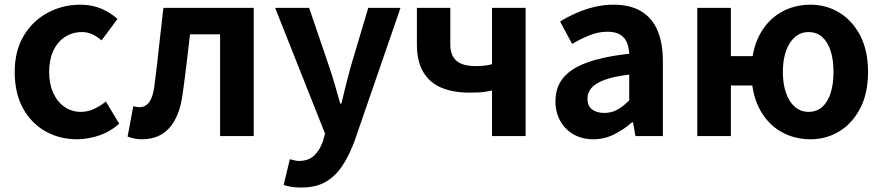

<svg xmlns="http://www.w3.org/2000/svg" viewBox="-20 -594 3852 838"><path d="M316.8 13.8Q239.7 13.8 178 -21.1Q116.3 -55.9 80.2 -121.7Q44.2 -187.5 44.2 -279.9Q44.2 -372.8 83.8 -438.4Q123.4 -503.9 188.8 -538.7Q254.1 -573.5 329.5 -573.5Q382 -573.5 422.1 -556.2Q462.2 -538.8 492.9 -511.4L423.1 -417.6Q402.6 -435.6 381.9 -444.8Q361.2 -454 338.1 -454Q295.4 -454 262.9 -432.3Q230.3 -410.7 212.4 -371.7Q194.5 -332.7 194.5 -279.9Q194.5 -227.4 212.5 -188.2Q230.5 -148.9 261.7 -127.3Q292.9 -105.8 332.7 -105.8Q363.4 -105.8 391 -118.8Q418.7 -131.9 442 -150.9L500.4 -53.9Q460.4 -18.6 411.8 -2.4Q363.2 13.8 316.8 13.8Z M599.5 13.8Q581.3 13.8 566.6 10.7Q552 7.7 537 2.3L561.6 -130.2Q568.1 -129.2 574.7 -127.7Q581.3 -126.2 589 -126.2Q614.2 -126.2 630.8 -147.7Q647.4 -169.2 653.9 -218.9Q664.9 -303.9 673.9 -389.5Q683 -475 693.2 -559.8H1087.4V0H940.7V-444.1H809.3Q801.7 -377.8 793.7 -311.5Q785.8 -245.1 776.4 -178.6Q763.2 -85.4 719.4 -35.8Q675.5 13.8 599.5 13.8Z M1294.8 224.5Q1270.1 224.5 1252.2 221.5Q1234.3 218.5 1218.1 213.5L1245 100.9Q1253 102.6 1263.5 105.5Q1273.9 108.4 1284.3 108.4Q1327.3 108.4 1352 84.2Q1376.6 60 1389.2 22.8L1398.8 -10.6L1180.8 -559.8H1329.2L1417.7 -300Q1430.7 -262.1 1442 -222.2Q1453.2 -182.3 1465 -141.9H1470Q1479.1 -181.5 1489.4 -221.4Q1499.7 -261.3 1509.9 -300L1587.3 -559.8H1728.1L1529 17.1Q1505.1 83 1474.3 129.4Q1443.5 175.8 1400.7 200.2Q1358 224.5 1294.8 224.5Z M2127.5 0V-198.9Q2111.8 -195.7 2097.7 -193.5Q2083.7 -191.2 2067.2 -190.5Q2050.7 -189.8 2026.2 -189.8Q1958.8 -189.8 1907.5 -210.8Q1856.1 -231.8 1827.9 -278.6Q1799.6 -325.3 1799.6 -400.5V-559.8H1945.4V-400.5Q1945.4 -352.4 1971.9 -329Q1998.4 -305.5 2057.2 -305.5Q2077.6 -305.5 2093.8 -307.3Q2110 -309.1 2127.5 -313.8V-559.8H2274.1V0Z M2569.4 13.8Q2519.9 13.8 2482.6 -7.9Q2445.4 -29.5 2424.8 -67.2Q2404.2 -105 2404.2 -152.6Q2404.2 -242.2 2480.9 -291.6Q2557.7 -341 2726.3 -359.4Q2725.2 -386.8 2716.1 -408.6Q2707 -430.4 2686.4 -442.9Q2665.8 -455.5 2631.1 -455.5Q2592.3 -455.5 2554.3 -440.5Q2516.3 -425.6 2477 -402.4L2424.7 -500.1Q2458.1 -520.7 2495.2 -537.1Q2532.3 -553.4 2573.3 -563.5Q2614.3 -573.5 2658.1 -573.5Q2729.4 -573.5 2777 -545.7Q2824.6 -517.8 2848.9 -463Q2873.1 -408.3 2873.1 -327V0H2753.4L2742.9 -59.9H2738.4Q2702.3 -28.4 2660 -7.3Q2617.8 13.8 2569.4 13.8ZM2617.7 -101.1Q2649.1 -101.1 2674.6 -115.4Q2700.1 -129.7 2726.3 -155.8V-268.4Q2658.4 -260.3 2618.2 -245.2Q2578 -230.1 2561.1 -209.7Q2544.1 -189.3 2544.1 -163.8Q2544.1 -130.8 2564.7 -116Q2585.3 -101.1 2617.7 -101.1Z M3023.3 0V-559.8H3170V-349.1H3289.1V-220.9H3170V0ZM3517.4 13.8Q3443.7 13.8 3385 -21.5Q3326.3 -56.7 3293.1 -122.5Q3259.8 -188.3 3259.8 -279.9Q3259.8 -372.1 3293.1 -437.6Q3326.3 -503.1 3385 -538.3Q3443.7 -573.5 3517.4 -573.5Q3587 -573.5 3643.8 -538.7Q3700.6 -503.9 3734.7 -438.4Q3768.7 -372.8 3768.7 -279.9Q3768.7 -187.5 3734.7 -121.7Q3700.6 -55.9 3643.8 -21.1Q3587 13.8 3517.4 13.8ZM3508.6 -105.8Q3544.7 -105.8 3568.8 -127.3Q3592.9 -148.9 3605.4 -188.2Q3617.9 -227.4 3617.9 -279.9Q3617.9 -332.7 3605.4 -371.7Q3592.9 -410.7 3568.8 -432.3Q3544.7 -454 3508.6 -454Q3474.9 -454 3449.7 -432.3Q3424.4 -410.7 3410.7 -371.7Q3396.9 -332.7 3396.9 -279.9Q3396.9 -227.4 3410.7 -188.2Q3424.4 -148.9 3449.7 -127.3Q3474.9 -105.8 3508.6 -105.8Z"/></svg>

Font: Noto Sans TC Thin
Style: Regular
Weight: 100
Designer: Ryoko NISHIZUKA 西塚涼子 (kana, bopomofo & ideographs); Paul D. Hunt (Latin, Greek & Cyrillic); Sandoll Communications 산돌커뮤니
Foundry: Adobe
Version: Version 2.004-H2;hotconv 1.0.118;makeotfexe 2.5.65603